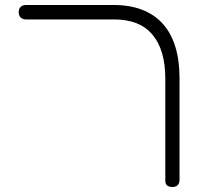

<svg xmlns="http://www.w3.org/2000/svg" viewBox="-20 -600 795 770"><path d="M672 150Q663 150 656.5 147.5Q650 145 646.5 139.5Q643 134 643 127V-283Q643 -342 630 -386.5Q617 -431 591 -461.5Q565 -492 527 -507Q489 -522 438 -522H85Q75 -522 68.5 -525.5Q62 -529 58.5 -535.5Q55 -542 55 -551Q55 -561 58.5 -567Q62 -573 68.5 -576.5Q75 -580 84 -580H435Q500 -580 549.5 -561Q599 -542 632.5 -505Q666 -468 683 -413Q700 -358 700 -286V120Q700 130 697 136.5Q694 143 687.5 146.5Q681 150 672 150Z"/></svg>

Font: Fredoka Expanded Light
Style: Regular
Weight: 300
Width: 7
Designer: Ben Nathan
Foundry: Milena B. Brandão, Ben Nathan
Version: Version 2.001